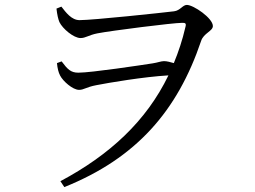

<svg xmlns="http://www.w3.org/2000/svg" viewBox="-20 -719 1040 782"><path d="M304 -637C271 -637 248 -669 230 -692L210 -684C213 -658 217 -641 222 -629C235 -602 280 -564 308 -564C329 -564 341 -576 376 -583C432 -594 685 -626 722 -626C734 -626 740 -625 735 -608C723 -556 707 -508 688 -462C674 -466 660 -470 648 -470C636 -470 622 -464 602 -461C557 -454 352 -423 299 -423C268 -423 255 -437 231 -469L212 -462C214 -441 218 -424 225 -411C236 -389 276 -353 302 -353C322 -353 330 -364 372 -372C423 -382 564 -406 666 -412C576 -226 427 -88 226 19L242 43C536 -75 703 -268 799 -552C809 -584 847 -592 847 -613C847 -645 768 -699 741 -699C724 -699 714 -676 689 -673C640 -667 359 -637 304 -637Z"/></svg>

Font: Harano Aji Mincho TW
Style: Regular
Weight: 400
Foundry: Masamichi Hosoda
Version: HaranoAjiMinchoTW-Regular version 20230610;ttx 4.39.4